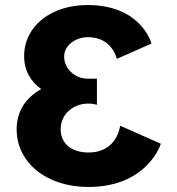

<svg xmlns="http://www.w3.org/2000/svg" viewBox="-20 -747 709 767"><path d="M446.7 -511.8C446.7 -511.8 428.9 -598.5 331.7 -598.5C282.1 -598.5 236.3 -566.2 236.3 -521.2C236.3 -470.2 282.1 -432.8 328.9 -432.8H367.2V-328.2C367.2 -328.2 352.3 -333.3 333.6 -333.3C271.9 -333.3 222.3 -290.8 222.3 -230.5C222.3 -171 269 -137.8 333.6 -137.8C449.5 -137.8 459.8 -244.9 459.8 -244.9L622.5 -172.7C622.5 -172.7 570.1 -0.1 332.6 -0.1C167.1 -0.1 46.5 -96.2 46.5 -230.5C46.5 -304.4 84.9 -358 144.7 -391.1C102.6 -420.9 76.4 -465.1 76.4 -522.9C76.4 -641.9 183 -726.9 329.8 -726.9C545.8 -726.9 585.1 -573 585.1 -573Z"/></svg>

Font: Hussar
Style: BdWide
Weight: 700
Foundry: Cannot Into Space Fonts
Version: Version 2.00